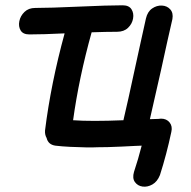

<svg xmlns="http://www.w3.org/2000/svg" viewBox="-20 -558 722 725"><path d="M584 103Q609 25 627 -60Q632 -81 620.5 -95.5Q609 -110 588 -110Q583 -110 578 -109Q563 -109 546 -108Q561 -172 588 -293Q614 -413 631 -486Q635 -509 623 -522.5Q611 -536 591.5 -537Q572 -538 554.5 -526Q537 -514 531 -488Q523 -452 511.5 -400Q500 -348 488 -292.5Q476 -237 465 -187Q454 -137 446 -104Q324 -99 256 -104Q278 -264 326 -436Q381 -438 422 -438Q448 -438 463.5 -453Q479 -468 482.5 -488Q486 -508 476.5 -523Q467 -538 443 -538Q388 -538 278 -533Q168 -528 113 -528Q88 -528 72.5 -513Q57 -498 53 -478Q49 -458 58 -443Q67 -428 91 -428Q142 -428 224 -432Q172 -242 150 -65Q149 -49 156 -37Q162 -12 189 -8Q214 -5 245 -3.5Q276 -2 304 -1.5Q332 -1 349 -2Q361 -2 386.5 -2.5Q412 -3 440 -4.5Q468 -6 489.5 -7Q511 -8 515 -8Q502 43 486 91Q479 115 489.5 129.5Q500 144 518.5 146.5Q537 149 555.5 138.5Q574 128 584 103Z"/></svg>

Font: Balsamiq Sans
Style: Italic
Weight: 400
Italic angle: -12°
Designer: Michael Angeles
Foundry: Balsamiq SRL
Version: Version 1.020; ttfautohint (v1.8.4.7-5d5b);gftools[0.9.26]